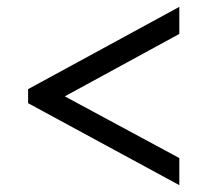

<svg xmlns="http://www.w3.org/2000/svg" viewBox="-20 -638 605 560"><path d="M503 -98 62 -337V-378L503 -618V-539L169 -357L503 -177Z"/></svg>

Font: Noto Serif
Style: Bold
Weight: 700
Designer: Monotype Design Team
Foundry: Monotype Imaging Inc.
Version: Version 2.014